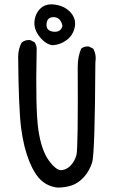

<svg xmlns="http://www.w3.org/2000/svg" viewBox="-20 -846 540 872"><path d="M242.2 5.9Q201.2 2 169.9 -24.4Q138.7 -50.8 113.3 -112.8Q87.9 -174.8 76.2 -262.7Q64.5 -350.6 62.5 -587.9Q62.5 -623 78.1 -652.3Q93.8 -666 117.2 -664.1L136.7 -654.3Q148.4 -638.7 146.5 -617.2Q140.6 -348.6 154.3 -255.9Q168 -163.1 202.1 -116.7Q236.3 -70.3 260.3 -73.2Q284.2 -76.2 301.8 -95.2Q319.3 -114.3 327.1 -141.6Q335 -168.9 333 -543.9Q333 -587.9 348.6 -625Q362.3 -636.7 383.8 -634.8L403.3 -625Q418.9 -597.7 413.1 -561.5Q411.1 -147.5 398.4 -107.9Q385.7 -68.4 360.4 -41Q335 -13.7 305.7 -3.9Q276.4 5.9 242.2 5.9ZM218.8 -640.6Q187.5 -644.5 160.2 -678.7Q132.8 -712.9 136.7 -750Q140.6 -787.1 166 -809.6Q191.4 -832 234.9 -824.2Q278.3 -816.4 302.7 -787.1Q327.1 -757.8 319.3 -721.7Q311.5 -685.5 282.7 -664.1Q253.9 -642.6 218.8 -640.6ZM263.7 -728.5Q255.9 -766.6 225.1 -768.1Q194.3 -769.5 191.4 -737.8Q188.5 -706.1 222.2 -702.1Q255.9 -698.2 263.7 -728.5Z"/></svg>

Font: JasonHandwriting1
Style: Regular
Weight: 400
Version: Version 1.48.20